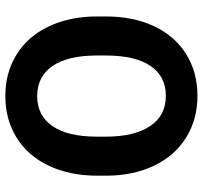

<svg xmlns="http://www.w3.org/2000/svg" viewBox="-40 -721 770 730"><g transform="rotate(-90 345.0 -356.0)"><path d="M647.5 -339.4Q647.5 -234.4 610.4 -155.3Q573.2 -76.2 504.2 -33.2Q435.1 9.8 345.7 9.8Q257.3 9.8 188 -32.7Q118.7 -75.2 80.6 -154.1Q42.5 -232.9 42 -335.4V-370.6Q42 -475.6 79.8 -555.4Q117.7 -635.3 186.8 -678Q255.9 -720.7 344.7 -720.7Q433.6 -720.7 502.7 -678Q571.8 -635.3 609.6 -555.4Q647.5 -475.6 647.5 -371.1ZM499 -371.6Q499 -483.4 459 -541.5Q418.9 -599.6 344.7 -599.6Q271 -599.6 231 -542.2Q190.9 -484.9 190.4 -374V-339.4Q190.4 -230.5 230.5 -170.4Q270.5 -110.4 345.7 -110.4Q419.4 -110.4 459 -168.2Q498.5 -226.1 499 -336.9Z"/></g></svg>

Font: Shabnam FD
Style: Bold-FD
Weight: 700
Foundry: DejaVu fonts team - Redesigned by Saber Rastikerdar - Based on Vazir font
Version: Version 5.0.1